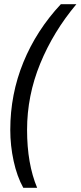

<svg xmlns="http://www.w3.org/2000/svg" viewBox="-20 -737 384 915"><path d="M29 -118Q29 -288 91.5 -440.5Q154 -593 270 -717H344Q234 -586 171.5 -433.5Q109 -281 109 -118Q109 43 157 158H91Q61 104 45 30.5Q29 -43 29 -118Z"/></svg>

Font: Noto Sans UI Narrow
Style: Italic
Weight: 400
Width: 4
Italic angle: -12°
Designer: Monotype Design Team
Foundry: Monotype Imaging Inc.
Version: Version 1.001